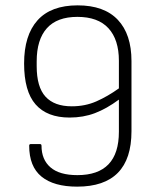

<svg xmlns="http://www.w3.org/2000/svg" viewBox="-20 -686 581 717"><path d="M268 11Q181 11 135 -26.5Q89 -64 89 -142Q89 -148 95 -148H129Q135 -148 135 -142Q135 -90 168.5 -61Q202 -32 269 -32Q424 -32 424 -194V-314Q378 -280 334.5 -263.5Q291 -247 240 -247Q156 -247 113 -296Q70 -345 70 -449Q70 -554 120 -610Q170 -666 270 -666Q369 -666 420 -612Q471 -558 471 -458V-196Q471 11 268 11ZM117 -439Q117 -361 150 -325Q183 -289 248 -289Q298 -289 340 -307.5Q382 -326 424 -356V-459Q424 -538 385 -580.5Q346 -623 269 -623Q193 -623 155 -580.5Q117 -538 117 -457Z"/></svg>

Font: Sofia Sans Semi Condensed Light
Style: Regular
Weight: 300
Designer: Botio Nikoltchev, Ani Petrova
Foundry: lettersoup
Version: Version 4.100; ttfautohint (v1.8.4.7-5d5b)